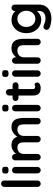

<svg xmlns="http://www.w3.org/2000/svg" viewBox="1282 -2062 980 3583"><g transform="rotate(-90 1771.5 -270.0)"><path d="M195 -61Q195 -35 177.5 -17.5Q160 0 134 0Q109 0 92 -17.5Q75 -35 75 -61V-679Q75 -705 92.5 -722.5Q110 -740 136 -740Q162 -740 178.5 -722.5Q195 -705 195 -679Z M448 -61Q448 -35 431 -17.5Q414 0 388 0Q362 0 345 -17.5Q328 -35 328 -61V-474Q328 -500 345 -517.5Q362 -535 388 -535Q414 -535 431 -517.5Q448 -500 448 -474ZM387 -600Q353 -600 339 -611Q325 -622 325 -650V-669Q325 -698 340.5 -708.5Q356 -719 388 -719Q423 -719 437 -708Q451 -697 451 -669V-650Q451 -621 436 -610.5Q421 -600 387 -600Z M852 -545Q932 -545 970 -506.5Q1008 -468 1020 -407L1003 -416L1011 -432Q1023 -455 1048 -481.5Q1073 -508 1108.5 -526.5Q1144 -545 1188 -545Q1260 -545 1297.5 -514Q1335 -483 1349 -431.5Q1363 -380 1363 -317V-61Q1363 -35 1346 -17.5Q1329 0 1303 0Q1277 0 1260 -17.5Q1243 -35 1243 -61V-317Q1243 -350 1235 -376.5Q1227 -403 1206 -419Q1185 -435 1146 -435Q1108 -435 1081 -419Q1054 -403 1040.5 -376.5Q1027 -350 1027 -317V-61Q1027 -35 1010 -17.5Q993 0 967 0Q941 0 924 -17.5Q907 -35 907 -61V-317Q907 -350 899 -376.5Q891 -403 870 -419Q849 -435 810 -435Q772 -435 745 -419Q718 -403 704.5 -376.5Q691 -350 691 -317V-61Q691 -35 674 -17.5Q657 0 631 0Q605 0 588 -17.5Q571 -35 571 -61V-474Q571 -500 588 -517.5Q605 -535 631 -535Q657 -535 674 -517.5Q691 -500 691 -474V-431L676 -434Q685 -451 701 -470.5Q717 -490 740 -507Q763 -524 791 -534.5Q819 -545 852 -545Z M1606 -61Q1606 -35 1589 -17.5Q1572 0 1546 0Q1520 0 1503 -17.5Q1486 -35 1486 -61V-474Q1486 -500 1503 -517.5Q1520 -535 1546 -535Q1572 -535 1589 -517.5Q1606 -500 1606 -474ZM1545 -600Q1511 -600 1497 -611Q1483 -622 1483 -650V-669Q1483 -698 1498.5 -708.5Q1514 -719 1546 -719Q1581 -719 1595 -708Q1609 -697 1609 -669V-650Q1609 -621 1594 -610.5Q1579 -600 1545 -600Z M1735 -525H1972Q1996 -525 2012 -509Q2028 -493 2028 -469Q2028 -446 2012 -430.5Q1996 -415 1972 -415H1735Q1711 -415 1695 -431Q1679 -447 1679 -471Q1679 -494 1695 -509.5Q1711 -525 1735 -525ZM1842 -650Q1868 -650 1884.5 -632.5Q1901 -615 1901 -589V-144Q1901 -130 1906.5 -121Q1912 -112 1921.5 -108Q1931 -104 1942 -104Q1954 -104 1964 -108.5Q1974 -113 1987 -113Q2001 -113 2012.5 -100Q2024 -87 2024 -64Q2024 -36 1993.5 -18Q1963 0 1928 0Q1907 0 1881.5 -3.5Q1856 -7 1833.5 -20.5Q1811 -34 1796 -62Q1781 -90 1781 -139V-589Q1781 -615 1798.5 -632.5Q1816 -650 1842 -650Z M2251 -61Q2251 -35 2234 -17.5Q2217 0 2191 0Q2165 0 2148 -17.5Q2131 -35 2131 -61V-474Q2131 -500 2148 -517.5Q2165 -535 2191 -535Q2217 -535 2234 -517.5Q2251 -500 2251 -474ZM2190 -600Q2156 -600 2142 -611Q2128 -622 2128 -650V-669Q2128 -698 2143.5 -708.5Q2159 -719 2191 -719Q2226 -719 2240 -708Q2254 -697 2254 -669V-650Q2254 -621 2239 -610.5Q2224 -600 2190 -600Z M2660 -545Q2734 -545 2772.5 -514Q2811 -483 2825.5 -431.5Q2840 -380 2840 -317V-61Q2840 -35 2823 -17.5Q2806 0 2780 0Q2754 0 2737 -17.5Q2720 -35 2720 -61V-317Q2720 -350 2711.5 -376.5Q2703 -403 2681 -419Q2659 -435 2618 -435Q2578 -435 2550.5 -419Q2523 -403 2508.5 -376.5Q2494 -350 2494 -317V-61Q2494 -35 2477 -17.5Q2460 0 2434 0Q2408 0 2391 -17.5Q2374 -35 2374 -61V-474Q2374 -500 2391 -517.5Q2408 -535 2434 -535Q2460 -535 2477 -517.5Q2494 -500 2494 -474V-431L2479 -434Q2488 -451 2505 -470.5Q2522 -490 2545 -507Q2568 -524 2597 -534.5Q2626 -545 2660 -545Z M3192 -545Q3234 -545 3269 -532Q3304 -519 3329.5 -499Q3355 -479 3369.5 -458.5Q3384 -438 3384 -424L3358 -411V-484Q3358 -510 3375 -527.5Q3392 -545 3418 -545Q3444 -545 3461 -528Q3478 -511 3478 -484V-39Q3478 48 3440.5 100.5Q3403 153 3342 176.5Q3281 200 3211 200Q3191 200 3159 195Q3127 190 3098 183Q3069 176 3054 170Q3024 157 3012.5 137.5Q3001 118 3008 96Q3017 67 3037 56.5Q3057 46 3079 54Q3089 57 3112 66Q3135 75 3162.5 82.5Q3190 90 3211 90Q3286 90 3322 60Q3358 30 3358 -23V-110L3370 -101Q3370 -88 3356.5 -69.5Q3343 -51 3319.5 -33Q3296 -15 3264 -2.5Q3232 10 3196 10Q3125 10 3068 -25.5Q3011 -61 2978 -123.5Q2945 -186 2945 -267Q2945 -349 2978 -411.5Q3011 -474 3067 -509.5Q3123 -545 3192 -545ZM3211 -435Q3166 -435 3132 -413Q3098 -391 3079 -353Q3060 -315 3060 -267Q3060 -220 3079 -182Q3098 -144 3132 -122Q3166 -100 3211 -100Q3257 -100 3291 -122Q3325 -144 3344 -182Q3363 -220 3363 -267Q3363 -315 3344 -353Q3325 -391 3291 -413Q3257 -435 3211 -435Z"/></g></svg>

Font: zvoove
Style: Bold
Weight: 700
Designer: Vernon Adams (Nunito) & Andrew Paglinawan (Quicksand)
Foundry: zvoove
Version: Version 3.006